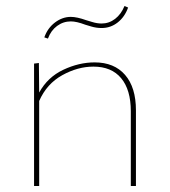

<svg xmlns="http://www.w3.org/2000/svg" viewBox="-20 -617 565 637"><path d="M139 -489 127 -493Q138 -524 162.5 -542.5Q187 -561 215 -561Q235 -561 266 -550Q270 -549 286 -544Q302 -539 317 -539Q342 -539 362 -554.5Q382 -570 393 -597L405 -592Q394 -561 370.5 -542.5Q347 -524 317 -524Q300 -524 283 -529Q266 -534 263 -535Q234 -546 215 -546Q190 -546 169.5 -531Q149 -516 139 -489ZM431 -251V0H414V-248Q414 -319 382 -357.5Q350 -396 290 -396Q238 -396 186.5 -367.5Q135 -339 110 -282V0H93V-406L109 -408L110 -310Q138 -361 190 -385.5Q242 -410 294 -410Q359 -410 395 -368.5Q431 -327 431 -251Z"/></svg>

Font: Ysabeau Infant Thin
Style: Regular
Weight: 200
Designer: Christian Thalmann (Catharsis Fonts)
Version: Version 0.003